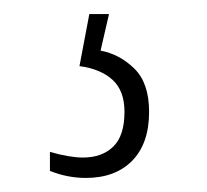

<svg xmlns="http://www.w3.org/2000/svg" viewBox="-20 -29 294 273"><path d="M102 224Q76 224 51 214V187Q79 195 98 195Q125 195 141 179.5Q157 164 157 130Q157 100 140 84.5Q123 69 93 65L107 -9H135L123 43Q150 48 171 68.5Q192 89 192 130Q192 175 168 199.5Q144 224 102 224Z"/></svg>

Font: Noto Serif Bengali ExtraCondensed ExtraLight
Style: Regular
Weight: 200
Width: 2
Designer: Juan Bruce, Universal Thirst, Indian Type Foundry and the Monotype Design Team.
Foundry: Monotype Imaging Inc.
Version: Version 2.003; ttfautohint (v1.8.4.7-5d5b)